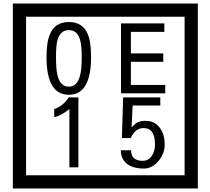

<svg xmlns="http://www.w3.org/2000/svg" viewBox="-20 -980 1195 1090"><path d="M1103 90H53V-960H1103ZM1028 15V-885H128V15ZM497 -656Q497 -442 371 -442Q244 -442 244 -656Q244 -744 265 -789Q294 -855 371 -855Q448 -855 477 -789Q497 -745 497 -656ZM444 -656Q444 -723 435 -752Q420 -809 371 -809Q322 -809 306 -752Q298 -723 298 -656Q298 -587 306 -553Q322 -488 371 -488Q419 -488 435 -554Q444 -587 444 -656ZM918 -450H667V-847H913V-799H723V-677H907V-629H723V-498H918ZM425 -30H374V-361Q328 -323 288 -315V-361Q339 -378 370 -427H425ZM915 -160Q916 -111 880.5 -67Q845 -23 796 -23Q741 -23 706 -46Q666 -74 666 -127H724Q724 -67 790 -67Q824 -67 843 -97Q860 -124 860 -159Q860 -253 795 -253Q748 -253 722 -196H672L679 -427H890V-381H733L727 -257Q740 -269 753 -281Q772 -294 807 -294Q859 -294 889 -252Q915 -215 915 -160Z"/></svg>

Font: Unicode BMP Fallback SIL
Style: Regular
Weight: 400
Foundry: NRSI, SIL International
Version: Version 5.1 Based on Unicode 5.1